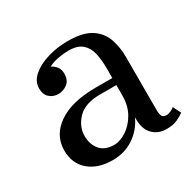

<svg xmlns="http://www.w3.org/2000/svg" viewBox="-112 -594 747 730"><g transform="rotate(-30 261.5 -229.0)"><path d="M270 -261.5H342V-304.5Q342 -340.5 335.5 -370Q329 -399.5 309 -417.2Q289 -435 249 -435Q229 -435 204.5 -430.8Q180 -426.5 160.5 -416Q174 -410 183.2 -398Q192.5 -386 192.5 -368Q192.5 -338 174.2 -324.5Q156 -311 135.5 -311Q112.5 -311 96.8 -325Q81 -339 81 -366Q81 -397 107.8 -420Q134.5 -443 176.5 -455.5Q218.5 -468 264 -468Q333 -468 368 -444Q403 -420 415 -382.5Q427 -345 427 -304.5V-70.5Q427 -55.5 431.2 -45.8Q435.5 -36 451.5 -36Q459.5 -36 470 -41Q480.5 -46 485.5 -51L503 -16.5Q489.5 -6.5 471 1.8Q452.5 10 424 10Q389 10 365.5 -13Q342 -36 342 -80V-89Q321 -43.5 280.8 -16.8Q240.5 10 188.5 10Q123.5 10 84.8 -23.2Q46 -56.5 46 -113.5Q46 -180.5 104.8 -221Q163.5 -261.5 270 -261.5ZM221.5 -37.5Q247.5 -37.5 275.5 -55.5Q303.5 -73.5 322.8 -106.8Q342 -140 342 -185.5V-230.5H270Q204 -230.5 172.2 -197.2Q140.5 -164 140.5 -123Q140.5 -85.5 161.2 -61.5Q182 -37.5 221.5 -37.5Z"/></g></svg>

Font: Bodoni* 06pt
Style: Regular
Weight: 400
Version: Version 2.3